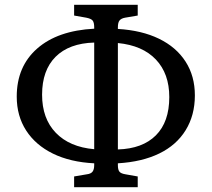

<svg xmlns="http://www.w3.org/2000/svg" viewBox="-20 -753 885 803"><path d="M290 30V-15L343 -24Q360 -26 367 -35Q374 -44 374 -63V-70Q274 -75 201.5 -110.5Q129 -146 89.5 -207Q50 -268 50 -349Q50 -475 135.5 -550Q221 -625 374 -633V-638Q374 -659 367.5 -667Q361 -675 341 -679L290 -688V-733H556V-688L503 -679Q487 -676 480 -667.5Q473 -659 473 -638V-632Q573 -626 645 -591Q717 -556 756 -495.5Q795 -435 795 -354Q795 -271 756.5 -208.5Q718 -146 646 -111Q574 -76 473 -70V-62Q473 -43 479.5 -35Q486 -27 505 -24L556 -15V30ZM374 -129V-575Q269 -572 212.5 -515.5Q156 -459 156 -357Q156 -257 213.5 -197.5Q271 -138 374 -129ZM473 -128Q576 -131 632 -187Q688 -243 688 -347Q688 -445 632 -504Q576 -563 473 -573Z"/></svg>

Font: Literata 18pt
Style: Regular
Weight: 400
Designer: Latin by Veronika Burian and Jose Scaglione. Greek by Irene Vlachou. Cyrillic by Vera Evstafieva.
Foundry: TypeTogether
Version: Version 3.103;gftools[0.9.29]